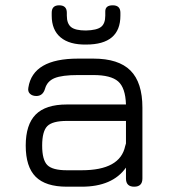

<svg xmlns="http://www.w3.org/2000/svg" viewBox="-20 -704 644 724"><path d="M305 -536Q242 -535 208.5 -563Q175 -591 175 -645V-656Q175 -684 203 -684Q232 -684 232 -656V-645Q232 -615 248 -602Q264 -589 304 -589Q345 -590 361 -602.5Q377 -615 377 -645V-661Q377 -684 405 -684Q434 -684 434 -656V-645Q434 -536 305 -536ZM232 0Q152 0 114.5 -37.5Q77 -75 77 -155Q77 -234 114.5 -272Q152 -310 232 -310H455Q453 -373 425.5 -397Q398 -421 332 -421H274Q214 -421 186 -409.5Q158 -398 150 -370Q142 -342 117 -342Q102 -342 93 -350.5Q84 -359 87 -374Q104 -483 274 -483H332Q427 -483 472 -438Q517 -393 517 -298V-31Q517 0 486 0Q455 0 455 -31V-72Q404 0 288 0ZM288 -62Q433 -62 452 -153Q453 -157 455 -163V-248H232Q178 -248 158.5 -228.5Q139 -209 139 -155Q139 -101 158.5 -81.5Q178 -62 232 -62Z"/></svg>

Font: Jura Medium
Style: Regular
Weight: 500
Designer: Daniel Johnson, Alexei Vanyashin
Foundry: Daniel Johnson
Version: Version 5.103